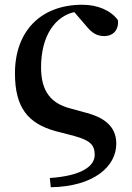

<svg xmlns="http://www.w3.org/2000/svg" viewBox="-20 -572 556 809"><path d="M194 217C377 214 470 128 470 34C470 -24 439 -71 346 -96L273 -116C196 -137 153 -186 153 -288C153 -426 216 -504 293 -521L349 -456C367 -435 387 -420 419 -420C458 -420 481 -447 477 -487C448 -527 393 -552 327 -552C152 -552 43 -441 43 -263C43 -116 100 -52 212 -20L293 1C362 20 379 40 379 81C379 128 324 169 190 178Z"/></svg>

Font: Noto Serif CJK KR
Style: Bold
Weight: 700
Designer: Ryoko NISHIZUKA 西塚涼子 (kana & ideographs); Frank Grießhammer (Latin, Greek & Cyrillic); Wenlong ZHANG 张文龙 (bopomofo); San
Foundry: Adobe
Version: Version 2.001;hotconv 1.1.0;makeotfexe 2.6.0